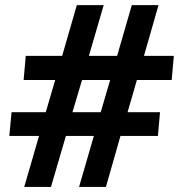

<svg xmlns="http://www.w3.org/2000/svg" viewBox="-20 -734 703 754"><path d="M133.3 -200.2H16.6L25.4 -293.5H159.7L196.8 -419.9H72.8L81.1 -514.6H224.1L281.7 -713.9H387.2L329.1 -514.6H439.9L497.6 -713.9H602.5L545.4 -514.6H662.6L654.3 -419.9H517.6L481 -293.5H608.4L600.1 -200.2H453.1L396 0H290.5L348.6 -200.2H238.8L180.2 0H75.2ZM375.5 -293.5 412.6 -419.9H302.2L264.6 -293.5Z"/></svg>

Font: Viking Open Sans
Style: Bold Italic
Weight: 700
Italic angle: -12°
Foundry: Ascender Corporation
Version: Version 2.000